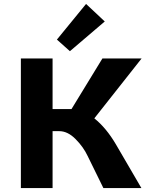

<svg xmlns="http://www.w3.org/2000/svg" viewBox="-20 -955 751 975"><path d="M568 -223 698 0H505L425 -163Q404 -208 364 -248.5Q324 -289 281 -289H247V0H86V-658H247V-401H330H343L500 -658H699L459 -354Q519 -306 568 -223ZM269 -754 417 -935 512 -846 335 -695Z"/></svg>

Font: Ysabeau Ultrabold
Style: Regular
Weight: 800
Designer: Christian Thalmann (Catharsis Fonts)
Version: Version 0.003